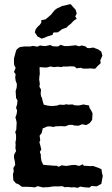

<svg xmlns="http://www.w3.org/2000/svg" viewBox="-20 -891 539 921"><path d="M85 5 69 -7 56 -12 44 -26 42 -55 46 -69 44 -85 53 -100 51 -118 47 -135 48 -150 57 -166 54 -180 55 -198 54 -208 57 -223V-244L53 -258L58 -268L59 -287L60 -302L58 -313L54 -328L60 -345L62 -361L57 -374L62 -390L64 -409L57 -421L56 -439L55 -454L60 -471L61 -488L55 -504L53 -520L55 -535L47 -546L55 -565L48 -579L47 -592V-610L50 -622L58 -651L65 -658L75 -665L95 -668H125L138 -671L159 -667L172 -673L184 -671L198 -670L221 -675L234 -669L258 -668L271 -676L289 -670H306L326 -672L343 -674L359 -669L373 -673L391 -668L398 -661L409 -660L427 -663L451 -654L466 -643L471 -624L461 -601L463 -588L449 -575L436 -561L413 -563L401 -562H378L367 -566L348 -563L337 -572L315 -573L307 -572H283L274 -569L257 -571L240 -569L221 -572L208 -568L199 -567L170 -569V-555L171 -537L169 -525L168 -509L171 -489L169 -475L177 -461L175 -443L177 -429L181 -422L185 -405L190 -389L206 -385L220 -383H239L255 -385L265 -389L287 -388L299 -391L306 -389L328 -390L338 -386L357 -385L372 -388L379 -390L407 -385L409 -374L418 -360L424 -347L422 -316L411 -301L394 -291L374 -295L357 -288L336 -289L328 -292H311L293 -285L272 -286L246 -285L238 -282L217 -285L206 -284L185 -275L180 -253L170 -240L173 -219L169 -209L174 -191L178 -174L171 -162L176 -149V-136L179 -119L187 -101L201 -99L217 -98L239 -96H252L261 -91L276 -98L298 -95L317 -98L322 -99L341 -100L359 -95L378 -103L381 -96L403 -95L412 -94L426 -95L452 -86L467 -79L469 -62L473 -47L468 -20L466 -9L444 3L419 1L409 9L382 7L365 4L353 10L335 7L323 8L306 6L290 7L279 2L263 3H239L230 4L211 7H202L186 8L161 2L146 8L132 6L106 5ZM179 -706 160 -716 147 -736 151 -750 160 -762 170 -771 178 -782V-794L198 -798L214 -811L227 -823L232 -830L243 -843L254 -851L268 -857L277 -862L292 -865L307 -869L319 -871L332 -856L343 -844L348 -826L341 -812L348 -801L337 -794L330 -788L321 -778L307 -767L300 -759L283 -753L275 -749L258 -736L236 -735L232 -724L207 -716L188 -708Z"/></svg>

Font: Winky Rough Medium
Style: Regular
Weight: 500
Designer: Simon Atzbach
Foundry: typofactur
Version: Version 1.206; ttfautohint (v1.8.4.7-5d5b)